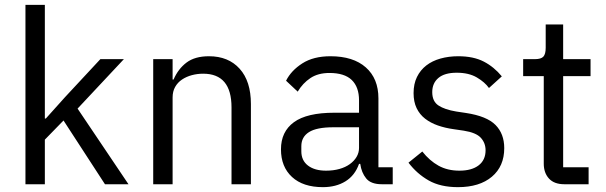

<svg xmlns="http://www.w3.org/2000/svg" viewBox="-20 -760 2500 792"><path d="M85 -740H165V-271H169L248 -359L394 -516H491L300 -312L510 0H413L242 -263L165 -184V0H85Z M612 0V-516H692V-432H696Q715 -476 749.5 -502Q784 -528 842 -528Q922 -528 968.5 -476.5Q1015 -425 1015 -331V0H935V-317Q935 -456 818 -456Q794 -456 771.5 -450Q749 -444 731 -432Q713 -420 702.5 -401.5Q692 -383 692 -358V0Z M1555 0Q1510 0 1490.5 -24Q1471 -48 1466 -84H1461Q1444 -36 1405 -12Q1366 12 1312 12Q1230 12 1184.5 -30Q1139 -72 1139 -144Q1139 -217 1192.5 -256Q1246 -295 1359 -295H1461V-346Q1461 -401 1431 -430Q1401 -459 1339 -459Q1292 -459 1260.5 -438Q1229 -417 1208 -382L1160 -427Q1181 -469 1227 -498.5Q1273 -528 1343 -528Q1437 -528 1489 -482Q1541 -436 1541 -354V-70H1600V0ZM1325 -56Q1355 -56 1380 -63Q1405 -70 1423 -83Q1441 -96 1451 -113Q1461 -130 1461 -150V-235H1355Q1286 -235 1254.5 -215Q1223 -195 1223 -157V-136Q1223 -98 1250.5 -77Q1278 -56 1325 -56Z M1869 12Q1797 12 1748.5 -15.5Q1700 -43 1665 -89L1722 -135Q1752 -97 1789 -76.5Q1826 -56 1875 -56Q1926 -56 1954.5 -78Q1983 -100 1983 -140Q1983 -170 1963.5 -191.5Q1944 -213 1893 -221L1852 -227Q1816 -232 1786 -242.5Q1756 -253 1733.5 -270.5Q1711 -288 1698.5 -314Q1686 -340 1686 -376Q1686 -414 1700 -442.5Q1714 -471 1738.5 -490Q1763 -509 1797 -518.5Q1831 -528 1870 -528Q1933 -528 1975.5 -506Q2018 -484 2050 -445L1997 -397Q1980 -421 1947 -440.5Q1914 -460 1864 -460Q1814 -460 1788.5 -438.5Q1763 -417 1763 -380Q1763 -342 1788.5 -325Q1814 -308 1862 -300L1902 -294Q1988 -281 2024 -244.5Q2060 -208 2060 -149Q2060 -74 2009 -31Q1958 12 1869 12Z M2308 0Q2266 0 2244.5 -23.5Q2223 -47 2223 -85V-446H2138V-516H2186Q2212 -516 2221.5 -526.5Q2231 -537 2231 -563V-659H2303V-516H2416V-446H2303V-70H2408V0Z"/></svg>

Font: IBM Plex Sans KR
Style: Regular
Weight: 400
Designer: Mike Abbink; Paul van der Laan; Pieter van Rosmalen; Wujin Sim; Chorong Kim; Dohee Lee;
Foundry: Sandoll Inc.
Version: Version 1.000